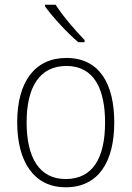

<svg xmlns="http://www.w3.org/2000/svg" viewBox="-20 -785 559 815"><path d="M216 -765H171V-758C204 -712 265 -646 312 -606H339V-615C299 -656 246 -718 216 -765ZM465 -265C465 -428 403 -539 262 -539C128 -539 53 -438 53 -266C53 -97 125 10 259 10C397 10 465 -97 465 -265ZM93 -266C93 -417 149 -505 262 -505C380 -505 426 -406 426 -265C426 -115 374 -25 259 -25C146 -25 93 -117 93 -266Z"/></svg>

Font: Noto Sans SemiCondensed ExtraLight
Style: Regular
Weight: 200
Width: 4
Designer: Monotype Design Team
Foundry: Monotype Imaging Inc.
Version: Version 2.013